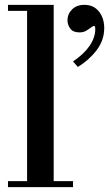

<svg xmlns="http://www.w3.org/2000/svg" viewBox="-20 -774 451 794"><path d="M92 -15V-738H202V-15ZM13 0V-25H282V0ZM13 -729V-754H202V-729ZM302 -497 282 -520Q327 -550 350.5 -584.5Q374 -619 374 -653Q374 -661 372.5 -664Q371 -667 369 -667Q365 -667 356.5 -660.5Q348 -654 336.5 -647Q325 -640 309 -640Q282 -640 270.5 -656Q259 -672 259 -690Q259 -716 278 -735Q297 -754 329 -754Q367 -754 389 -726.5Q411 -699 411 -658Q411 -608 380 -567Q349 -526 302 -497Z"/></svg>

Font: Libre Bodoni
Style: Regular
Weight: 400
Designer: Pablo Impallari, Rodrigo Fuenzalida
Foundry: Impallari Type
Version: Version 2.005;gftools[0.9.23]